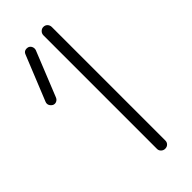

<svg xmlns="http://www.w3.org/2000/svg" viewBox="-336 -757 811 811"><g transform="rotate(-45 69.5 -351.0)"><path d="M119 13Q109 13 101.5 6Q94 -1 94 -11V-689Q94 -700 101.5 -707.5Q109 -715 119 -715Q130 -715 137 -707.5Q144 -700 144 -689V-11Q144 -1 137 6Q130 13 119 13ZM-54 -467Q-58 -457 -67 -453Q-76 -449 -85 -453Q-94 -458 -98 -466.5Q-102 -475 -98 -485L-17 -685Q-13 -696 -4.5 -699Q4 -702 14 -699Q23 -695 26.5 -686Q30 -677 27 -668Z"/></g></svg>

Font: Zen Kurenaido
Style: ARC
Weight: 400
Designer: Yoshimichi Ohira
Foundry: Positype
Version: Version 1.001